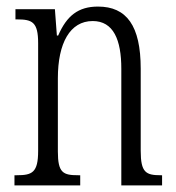

<svg xmlns="http://www.w3.org/2000/svg" viewBox="-20 -564 536 584"><path d="M24 0H224V-31H218C172 -31 156 -38 156 -103V-326C156 -433 193 -500 262 -500C325 -500 349 -443 349 -355V0H473V-31H469C424 -31 408 -39 408 -105V-355C408 -486 365 -544 278 -544C218 -544 183 -516 157 -456H153L147 -536H27V-505H32C78 -505 96 -497 96 -433V-105C96 -39 78 -31 31 -31H24Z"/></svg>

Font: Noto Serif Thai ExtraCondensed Light
Style: Regular
Weight: 300
Width: 2
Designer: Monotype Design Team
Foundry: Monotype Imaging Inc.
Version: Version 2.002